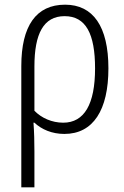

<svg xmlns="http://www.w3.org/2000/svg" viewBox="-20 -562 530 820"><path d="M443 -270C443 -450 377 -542 258 -542C134 -542 71 -451 71 -280V238H127V85C127 43 126 3 123 -38H127C158 -9 202 10 255 10C378 10 443 -92 443 -270ZM256 -493C347 -493 386 -417 386 -270C386 -117 340 -38 250 -38C202 -38 157 -58 127 -89V-278C127 -418 166 -493 256 -493Z"/></svg>

Font: Noto Sans Display SemiCondensed Light
Style: Regular
Weight: 300
Width: 4
Designer: Monotype Design Team
Foundry: Monotype Imaging Inc.
Version: Version 1.900